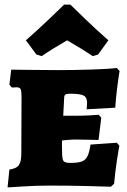

<svg xmlns="http://www.w3.org/2000/svg" viewBox="-20 -810 556 838"><path d="M21 -70Q51 -74 62 -89Q73 -104 73 -139L74 -387Q74 -413 70 -421Q66 -429 53 -429L32 -428L21 -440L29 -506Q50 -506 108.5 -505Q167 -504 232 -504Q307 -504 381 -506.5Q455 -509 490 -513L502 -500Q499 -485 492.5 -435.5Q486 -386 483 -340L358 -333Q358 -336 359 -344Q360 -352 360 -361Q360 -385 345 -393Q330 -401 285 -401Q270 -401 265 -397Q260 -393 260 -382L256 -305H321Q346 -305 373 -306.5Q400 -308 411 -309L422 -296L410 -199Q400 -199 372 -200Q344 -201 313 -201Q296 -201 277 -199.5Q258 -198 251 -197Q250 -186 250.5 -170Q251 -154 251 -146Q251 -116 257 -107.5Q263 -99 287 -99Q320 -99 336.5 -105Q353 -111 361.5 -127.5Q370 -144 375 -179L490 -187L501 -174Q498 -160 490.5 -111.5Q483 -63 478 -8L464 5Q441 4 360.5 2Q280 0 196 0Q140 0 84.5 3.5Q29 7 13 8ZM139 -572 93 -634Q142 -677 193.5 -726Q245 -775 260 -790H287Q302 -775 353 -726Q404 -677 453 -634L408 -572L385 -565Q347 -591 273 -634Q205 -595 162 -565Z"/></svg>

Font: Alegreya SC Black
Style: Regular
Weight: 900
Designer: Juan Pablo del Peral
Foundry: Huerta Tipografica
Version: Version 2.007; ttfautohint (v1.6)